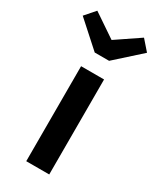

<svg xmlns="http://www.w3.org/2000/svg" viewBox="-243 -863 765 926"><g transform="rotate(30 139.0 -400.0)"><path d="M203 0H75V-529H203ZM179 -619H99L-40 -744L9 -800L139 -712L269 -800L318 -744Z"/></g></svg>

Font: Trujillo Medium
Style: Regular
Weight: 500
Designer: Fira Sans original fonts by bBox Type GmbH, Carrois Corporate GbR, & Edenspiekermann AG / Changes by Cristiano Sobral
Foundry: Fira Sans original fonts by bBox Type GmbH, Carrois Corporate GbR, & Edenspiekermann AG / Changes by Cristiano Sobral
Version: Version 4.301;October 17, 2021;FontCreator 14.0.0.2814 64-bi